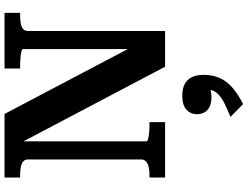

<svg xmlns="http://www.w3.org/2000/svg" viewBox="-143 -607 1095 849"><g transform="rotate(-90 404.5 -182.5)"><path d="M44 0V-69H54Q75 -69 90.5 -72.5Q106 -76 115 -84.5Q124 -93 124 -107V-605Q124 -620 115 -627.5Q106 -635 90.5 -638Q75 -641 54 -641H44V-710H325L630 -131L612 -134V-629Q612 -633 600.5 -635.5Q589 -638 572.5 -639.5Q556 -641 540 -641H526V-710H772V-641H761Q741 -641 725 -638Q709 -635 700.5 -627.5Q692 -620 692 -605V0H534L182 -668L204 -663V-81Q204 -78 215.5 -75Q227 -72 243.5 -70.5Q260 -69 276 -69H289V0ZM369 345 312 289Q347 275 374 261.5Q401 248 417 230Q433 212 433 186L448 194Q438 200 425 202.5Q412 205 399 205Q362 205 343 187.5Q324 170 324 141Q324 113 344 94.5Q364 76 406 76Q452 76 475 100Q498 124 498 170Q498 214 482 246Q466 278 437 301.5Q408 325 369 345Z"/></g></svg>

Font: Roboto Serif SemiBold
Style: Regular
Weight: 600
Designer: Greg Gazdowicz
Foundry: Commercial Type
Version: Version 1.008